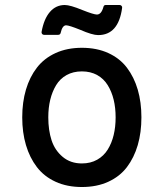

<svg xmlns="http://www.w3.org/2000/svg" viewBox="-20 -730 658 767"><path d="M307.1 -539.1Q366.7 -539.1 412.6 -518.1Q458.5 -497.1 487.1 -459.5Q515.6 -421.9 530.3 -371.8Q544.9 -321.8 544.9 -261.2Q544.9 -200.7 530.3 -150.4Q515.6 -100.1 487.1 -62.5Q458.5 -24.9 412.6 -3.9Q366.7 17.1 307.1 17.1Q248 17.1 202.1 -3.9Q156.2 -24.9 127.4 -62.5Q98.6 -100.1 83.7 -150.4Q68.8 -200.7 68.8 -261.2Q68.8 -321.8 83.7 -372.1Q98.6 -422.4 127.4 -459.7Q156.2 -497.1 202.1 -518.1Q248 -539.1 307.1 -539.1ZM172.9 -261.2Q172.9 -210 186 -169.7Q199.2 -129.4 230.5 -103.3Q261.7 -77.1 307.1 -77.1Q341.8 -77.1 368.2 -92Q394.5 -106.9 410.4 -132.6Q426.3 -158.2 434.1 -190.7Q441.9 -223.1 441.9 -261.2Q441.9 -299.3 434.1 -331.5Q426.3 -363.8 410.4 -389.6Q394.5 -415.5 368.2 -430.2Q341.8 -444.8 307.1 -444.8Q272.5 -444.8 246.1 -430.2Q219.7 -415.5 204.1 -389.6Q188.5 -363.8 180.7 -331.5Q172.9 -299.3 172.9 -261.2ZM155.8 -590.8Q151.4 -590.8 148.4 -594.2Q145.5 -597.7 146 -602.1Q155.3 -654.3 179.2 -682.1Q203.1 -710 238.8 -710Q260.3 -710 309.1 -689.9Q354.5 -671.9 367.2 -671.9Q384.8 -671.9 393.1 -702.1Q395 -710 401.9 -710H458Q462.9 -710 465.8 -706.3Q468.8 -702.6 467.8 -698.2Q453.1 -589.8 372.1 -589.8Q349.1 -589.8 300.8 -610.8Q255.9 -628.9 244.1 -628.9Q229 -628.9 222.2 -598.1Q220.2 -590.8 211.9 -590.8Z"/></svg>

Font: Fragment Mono SemBd
Style: Regular
Weight: 600
Designer: Wei Huang based on Nimbus Sans by URW Studio, based on Helvetica by Max Miedinger.
Foundry: Wei Huang
Version: Version 1.011